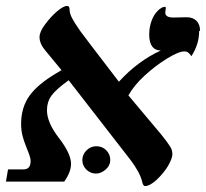

<svg xmlns="http://www.w3.org/2000/svg" viewBox="-30 -611 693 646"><path d="M643 -508 640 -506Q640 -462 614 -422Q607 -432 602 -435Q598 -438 590 -438Q571 -438 532 -414Q493 -390 457 -357Q421 -324 402 -290L512 -159Q534 -132 543 -117Q550 -106 550 -92Q550 -78 535 -52Q521 -29 497 -6Q474 15 458 15Q451 15 448 -1Q440 -32 409 -73L201 -341Q158 -310 143 -289Q128 -268 128 -240Q128 -199 168 -147Q209 -94 209 -60Q209 -32 186 0H-10L-3 -41H49Q73 -41 73 -69Q73 -79 68 -92L57 -120Q50 -138 46 -153Q41 -173 41 -194Q41 -250 70 -290Q98 -328 157 -363L177 -375L125 -438Q103 -463 103 -486Q103 -504 121 -528Q141 -555 161 -572Q183 -591 196 -591Q204 -591 204 -579Q204 -566 213 -549Q221 -534 239 -508Q248 -495 370 -336Q434 -406 511 -441Q472 -442 472 -495Q472 -519 480 -541Q487 -561 501 -575Q514 -588 525 -588Q528 -588 528 -584L526 -569Q526 -552 553 -552L598 -553Q619 -553 631 -541Q643 -529 643 -508ZM247 -73V-72Q247 -91 261 -105Q275 -119 294 -119Q314 -119 327 -106Q341 -92 341 -73Q341 -54 326 -41Q310 -27 293 -27Q274 -27 260 -41Q247 -54 247 -73Z"/></svg>

Font: Libra Serif Modern
Style: Bold Italic
Weight: 700
Italic angle: -12°
Designer: Stefan Peev, Context Ltd
Foundry: Stefan Peev, Context Ltd
Version: Version 1.000